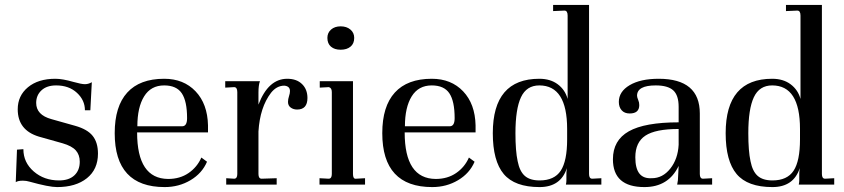

<svg xmlns="http://www.w3.org/2000/svg" viewBox="-20 -750 3429 780"><path d="M212 10Q179 10 100 -12Q87 -16 73 -16Q53 -16 44 -10L49 -142L75 -144Q75 -90 117 -53.5Q159 -17 220 -17Q260 -17 282 -37.5Q304 -58 304 -93Q304 -121 288 -139Q272 -157 234 -168L138 -195Q52 -221 52 -306Q52 -361 93.5 -395.5Q135 -430 205 -430Q234 -430 279 -417Q311 -408 325 -408Q339 -408 353 -416L347 -302H325Q325 -343 292.5 -373Q260 -403 208 -403Q170 -403 148.5 -383Q127 -363 127 -332Q127 -283 189 -266L285 -239Q335 -225 356.5 -198Q378 -171 378 -126Q378 -62 333 -26Q288 10 212 10Z M649 10Q446 10 446 -209Q446 -318 497 -374Q548 -430 647 -430Q726 -430 774.5 -379Q823 -328 825 -241V-212H537Q537 -24 663 -23Q711 -23 746 -47Q781 -71 798 -110L821 -93Q801 -46 754 -18Q707 10 649 10ZM538 -237H720Q740 -237 740 -270Q740 -339 718.5 -371Q697 -403 647 -403Q593 -403 565.5 -358.5Q538 -314 538 -237Z M899 0V-26L931 -24Q944 -24 944 -43V-376Q944 -396 931 -396L895 -394V-420H1036Q1030 -404 1030 -374V-325Q1070 -430 1147 -430Q1185 -430 1207 -408.5Q1229 -387 1229 -352Q1229 -305 1187 -305Q1172 -305 1161 -313Q1150 -321 1150 -336Q1150 -347 1154 -359Q1158 -371 1158 -380Q1158 -400 1135 -402Q1104 -402 1081 -373Q1036 -314 1030 -216V-43Q1030 -24 1043 -24L1104 -26V0Z M1278 0V-26L1315 -24Q1328 -24 1328 -43V-376Q1328 -393 1316 -396L1279 -394V-420H1414V-43Q1414 -33 1417 -28Q1420 -23 1427 -24L1463 -26V0ZM1310 -596Q1310 -617 1325 -630Q1340 -643 1364 -643Q1388 -643 1403.5 -630Q1419 -617 1419 -596Q1419 -573 1404 -560.5Q1389 -548 1364 -548Q1339 -548 1324.5 -560.5Q1310 -573 1310 -596Z M1736 10Q1533 10 1533 -209Q1533 -318 1584 -374Q1635 -430 1734 -430Q1813 -430 1861.5 -379Q1910 -328 1912 -241V-212H1624Q1624 -24 1750 -23Q1798 -23 1833 -47Q1868 -71 1885 -110L1908 -93Q1888 -46 1841 -18Q1794 10 1736 10ZM1625 -237H1807Q1827 -237 1827 -270Q1827 -339 1805.5 -371Q1784 -403 1734 -403Q1680 -403 1652.5 -358.5Q1625 -314 1625 -237Z M2172 10Q2071 10 2026.5 -43Q1982 -96 1982 -209Q1982 -430 2171 -430Q2216 -430 2246 -407.5Q2276 -385 2286 -348V-687Q2286 -707 2273 -707L2227 -705V-730H2373V-43Q2373 -24 2386 -24L2423 -26V0H2279Q2281 -10 2281 -16V-38Q2281 -53 2282 -58Q2283 -63 2283 -67Q2258 10 2172 10ZM2172 -17Q2232 -17 2258 -56.5Q2284 -96 2284 -184V-226Q2284 -403 2171 -403Q2119 -403 2096.5 -355Q2074 -307 2074 -209Q2074 -136 2083 -95Q2091 -54 2112 -35.5Q2133 -17 2172 -17Z M2598 10Q2470 10 2470 -103Q2470 -180 2534.5 -216.5Q2599 -253 2737 -253V-316Q2737 -363 2715 -383Q2693 -403 2644 -403Q2568 -403 2568 -361Q2568 -355 2573 -343Q2577 -334 2577 -323Q2577 -289 2538 -289Q2517 -289 2505.5 -302Q2494 -315 2494 -336Q2494 -378 2538 -404Q2582 -430 2656 -430Q2823 -430 2823 -289V-43Q2823 -24 2836 -24L2873 -26V0H2731Q2735 -17 2735 -37L2737 -76Q2696 10 2598 10ZM2628 -26Q2672 -26 2703 -65Q2734 -104 2737 -162V-226Q2643 -226 2602 -199Q2561 -172 2561 -111Q2561 -66 2577.5 -45Q2594 -24 2628 -26Z M3118 10Q3017 10 2972.5 -43Q2928 -96 2928 -209Q2928 -430 3117 -430Q3162 -430 3192 -407.5Q3222 -385 3232 -348V-687Q3232 -707 3219 -707L3173 -705V-730H3319V-43Q3319 -24 3332 -24L3369 -26V0H3225Q3227 -10 3227 -16V-38Q3227 -53 3228 -58Q3229 -63 3229 -67Q3204 10 3118 10ZM3118 -17Q3178 -17 3204 -56.5Q3230 -96 3230 -184V-226Q3230 -403 3117 -403Q3065 -403 3042.5 -355Q3020 -307 3020 -209Q3020 -136 3029 -95Q3037 -54 3058 -35.5Q3079 -17 3118 -17Z"/></svg>

Font: UnnaRegular
Style: Regular
Weight: 400
Designer: Jorge de Buen Unna
Foundry: Omnibus-Type
Version: Version 2.008;hotconv 1.0.109;makeotfexe 2.5.65596